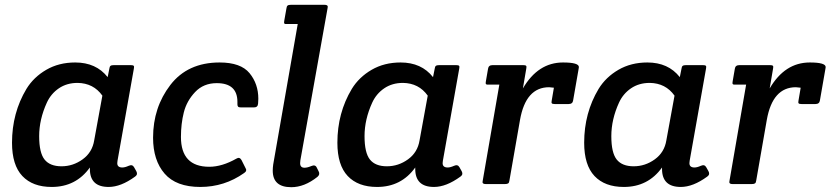

<svg xmlns="http://www.w3.org/2000/svg" viewBox="-20 -766 3458 799"><path d="M454 -495H524Q534 -495 536.5 -492Q539 -489 537 -480L469 -97Q468 -92 468 -87Q468 -69 489 -69Q500 -69 515.5 -76Q531 -83 538 -70L547 -54Q550 -49 550 -43Q550 -37 542 -31Q483 12 432 12Q354 12 354 -63Q354 -66 354 -69Q296 12 195 12Q116 12 73 -33.5Q30 -79 30 -172Q30 -296 90 -396Q120 -445 172.5 -475.5Q225 -506 293 -506Q380 -506 428 -445L435 -480Q436 -489 440 -492Q444 -495 454 -495ZM406 -368Q369 -420 303 -421Q258 -421 225 -398.5Q192 -376 175 -339Q143 -269 143 -199.5Q143 -130 165.5 -102Q188 -74 236 -74Q284 -74 324 -103Q364 -132 372 -182Z M968 -342Q968 -420 882 -420Q827 -420 792 -383Q757 -346 745 -298.5Q733 -251 733 -196Q733 -72 851 -72Q904 -72 964 -106Q977 -114 985 -100L1001 -68Q1010 -55 996 -46Q914 12 813.5 12Q713 12 665 -43.5Q617 -99 617 -193Q617 -319 689 -412.5Q761 -506 894 -506Q982 -506 1018.5 -461.5Q1055 -417 1055 -355Q1055 -345 1054 -335Q1053 -319 1037 -319H983Q974 -319 971 -322Q968 -325 968 -332Q968 -339 968 -342Z M1330 -746Q1344 -746 1344 -738Q1344 -735 1343 -731L1230 -99Q1229 -93 1229 -87Q1229 -68 1247 -68Q1259 -68 1275.5 -75Q1292 -82 1298 -69L1306 -53Q1313 -40 1301 -30Q1247 13 1192 13Q1115 13 1115 -56Q1115 -68 1117 -82L1219 -666H1176Q1166 -665 1163.5 -668Q1161 -671 1163 -680L1172 -731Q1173 -740 1177 -743Q1181 -746 1191 -746Z M1808 -495H1878Q1888 -495 1890.5 -492Q1893 -489 1891 -480L1823 -97Q1822 -92 1822 -87Q1822 -69 1843 -69Q1854 -69 1869.5 -76Q1885 -83 1892 -70L1901 -54Q1904 -49 1904 -43Q1904 -37 1896 -31Q1837 12 1786 12Q1708 12 1708 -63Q1708 -66 1708 -69Q1650 12 1549 12Q1470 12 1427 -33.5Q1384 -79 1384 -172Q1384 -296 1444 -396Q1474 -445 1526.5 -475.5Q1579 -506 1647 -506Q1734 -506 1782 -445L1789 -480Q1790 -489 1794 -492Q1798 -495 1808 -495ZM1760 -368Q1723 -420 1657 -421Q1612 -421 1579 -398.5Q1546 -376 1529 -339Q1497 -269 1497 -199.5Q1497 -130 1519.5 -102Q1542 -74 1590 -74Q1638 -74 1678 -103Q1718 -132 1726 -182Z M2002 0Q1988 0 1988 -8Q1988 -11 1989 -15L2058 -414H2015Q2005 -413 2002.5 -416Q2000 -419 2002 -428L2011 -480Q2013 -495 2030 -495H2157Q2167 -495 2169.5 -492Q2172 -489 2170 -480L2156 -398Q2219 -506 2323 -506Q2389 -506 2389 -487Q2389 -484 2388 -480L2365 -348Q2363 -333 2346 -333H2289Q2279 -333 2276.5 -336Q2274 -339 2276 -348L2285 -401Q2271 -403 2265 -403Q2168 -403 2144 -267L2100 -15Q2099 -6 2095 -3Q2091 0 2081 0Z M2835 -495H2905Q2915 -495 2917.5 -492Q2920 -489 2918 -480L2850 -97Q2849 -92 2849 -87Q2849 -69 2870 -69Q2881 -69 2896.5 -76Q2912 -83 2919 -70L2928 -54Q2931 -49 2931 -43Q2931 -37 2923 -31Q2864 12 2813 12Q2735 12 2735 -63Q2735 -66 2735 -69Q2677 12 2576 12Q2497 12 2454 -33.5Q2411 -79 2411 -172Q2411 -296 2471 -396Q2501 -445 2553.5 -475.5Q2606 -506 2674 -506Q2761 -506 2809 -445L2816 -480Q2817 -489 2821 -492Q2825 -495 2835 -495ZM2787 -368Q2750 -420 2684 -421Q2639 -421 2606 -398.5Q2573 -376 2556 -339Q2524 -269 2524 -199.5Q2524 -130 2546.5 -102Q2569 -74 2617 -74Q2665 -74 2705 -103Q2745 -132 2753 -182Z M3029 0Q3015 0 3015 -8Q3015 -11 3016 -15L3085 -414H3042Q3032 -413 3029.5 -416Q3027 -419 3029 -428L3038 -480Q3040 -495 3057 -495H3184Q3194 -495 3196.5 -492Q3199 -489 3197 -480L3183 -398Q3246 -506 3350 -506Q3416 -506 3416 -487Q3416 -484 3415 -480L3392 -348Q3390 -333 3373 -333H3316Q3306 -333 3303.5 -336Q3301 -339 3303 -348L3312 -401Q3298 -403 3292 -403Q3195 -403 3171 -267L3127 -15Q3126 -6 3122 -3Q3118 0 3108 0Z"/></svg>

Font: Crete Round
Style: Italic
Weight: 400
Designer: Veronika Burian
Foundry: TypeTogether
Version: Version 1.001; ttfautohint (v1.6)